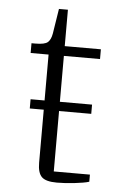

<svg xmlns="http://www.w3.org/2000/svg" viewBox="-50 -685 444 725"><g transform="rotate(5 172.5 -323.0)"><path d="M193 4Q151 4 135.5 -11.5Q120 -27 120 -65V-266H67V-301H120V-475H52V-512H67Q102 -512 113.5 -522Q125 -532 129 -555L144 -650H178V-512H315V-475H178V-301H300V-266H178V-37H315V-10Q306 -7 291 -4.5Q276 -2 259 0Q242 2 224.5 3Q207 4 193 4Z"/></g></svg>

Font: IBM Plex Serif Light
Style: Regular
Weight: 300
Designer: Mike Abbink, Paul van der Laan, Pieter van Rosmalen
Foundry: Bold Monday
Version: Version 3.001